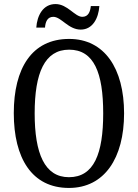

<svg xmlns="http://www.w3.org/2000/svg" viewBox="-20 -917 681 947"><path d="M378 -771C437 -771 466 -827 470 -887H428C425 -860 416 -834 386 -834C349 -834 313 -897 254 -897C192 -897 163 -840 159 -781H202C204 -808 213 -834 243 -834C282 -834 317 -771 378 -771ZM320 10C495 10 592 -137 592 -358C592 -580 495 -725 321 -725C137 -725 48 -580 48 -359C48 -137 137 10 320 10ZM320 -43C200 -43 151 -160 151 -358C151 -557 200 -672 321 -672C444 -672 489 -557 489 -358C489 -160 444 -43 320 -43Z"/></svg>

Font: Noto Serif Sinhala Condensed
Style: Regular
Weight: 400
Width: 3
Designer: Jelle Bosma - Monotype Design Team
Foundry: Monotype Imaging Inc.
Version: Version 2.007